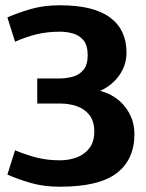

<svg xmlns="http://www.w3.org/2000/svg" viewBox="-20 -630 553 727"><path d="M207 77Q145 77 95.5 62.5Q46 48 8 31L37 -61Q80 -43 120 -33Q160 -23 207 -23Q241 -23 270.5 -34Q300 -45 318.5 -69Q337 -93 337 -132Q337 -171 318.5 -194.5Q300 -218 270.5 -228Q241 -238 207 -238H121V-333H207Q233 -333 257 -340Q281 -347 296.5 -366Q312 -385 312 -421Q312 -458 296.5 -477Q281 -496 257 -503Q233 -510 207 -510Q160 -510 120 -500.5Q80 -491 37 -472L8 -564Q46 -581 95.5 -595.5Q145 -610 207 -610Q335 -610 397 -563.5Q459 -517 459 -431Q459 -383 431.5 -344.5Q404 -306 359 -286Q419 -270 454 -225Q489 -180 489 -122Q489 -26 422 25.5Q355 77 207 77Z"/></svg>

Font: Epunda Sans
Style: Bold
Weight: 700
Designer: Simon Atzbach
Foundry: typofactur
Version: Version 2.204; ttfautohint (v1.8.4.7-5d5b)